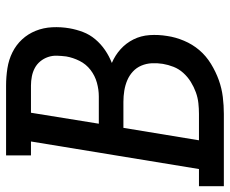

<svg xmlns="http://www.w3.org/2000/svg" viewBox="-92 -692 775 648"><g transform="rotate(-90 296.0 -367.5)"><path d="M-8 0V-84H50L143 -651H96V-735H332Q361 -735 390 -730.5Q419 -726 444 -713.5Q469 -701 487.5 -681Q506 -661 516.5 -635Q527 -609 528.5 -579.5Q530 -550 525 -521Q521 -498 512.5 -475.5Q504 -453 488 -434Q472 -415 451.5 -401Q431 -387 408 -378Q434 -367 454.5 -348.5Q475 -330 487.5 -305Q500 -280 502 -250.5Q504 -221 499 -191Q495 -163 483 -134.5Q471 -106 451.5 -83Q432 -60 405 -43.5Q378 -27 350 -17Q322 -7 293 -3.5Q264 0 236 0ZM203 -422H295Q318 -422 341.5 -428.5Q365 -435 384.5 -450Q404 -465 415 -487Q426 -509 430 -532Q432 -548 432.5 -563.5Q433 -579 428 -593.5Q423 -608 413.5 -619.5Q404 -631 391 -638Q378 -645 362.5 -648Q347 -651 332 -651H240ZM147 -84H236Q254 -84 272.5 -86Q291 -88 309 -94.5Q327 -101 344 -111.5Q361 -122 374.5 -137Q388 -152 395 -170Q402 -188 405 -206Q408 -225 407 -243.5Q406 -262 399 -278.5Q392 -295 379 -307Q366 -319 349.5 -326Q333 -333 314.5 -336Q296 -339 277 -339H189Z"/></g></svg>

Font: Iosevka HT Medium Extended
Style: Italic
Weight: 500
Width: 7
Italic angle: -9°
Monospace: yes
Designer: Belleve Invis
Foundry: Belleve Invis
Version: Version 32.3.0; ttfautohint (v1.8.4)